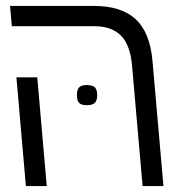

<svg xmlns="http://www.w3.org/2000/svg" viewBox="-20 -629 640 649"><path d="M298.5 -540.5H20L14 -609H297Q390 -609 438.5 -564.2Q487 -519.5 495.5 -422.5L532.5 0H462L426.5 -405.5Q420.5 -477.5 388.5 -509Q356.5 -540.5 298.5 -540.5ZM35.5 -367.5H106L138 0H67.5ZM240 -307.5Q240 -326 247.5 -333.8Q255 -341.5 273.5 -341.5Q292.5 -341.5 300.5 -333.8Q308.5 -326 308.5 -307.5Q308.5 -289 300.5 -281.2Q292.5 -273.5 273.5 -273.5Q255 -273.5 247.5 -281.2Q240 -289 240 -307.5Z"/></svg>

Font: JuliaMono Light
Style: Italic
Weight: 300
Italic angle: -9°
Monospace: yes
Designer: cormullion
Foundry: corm
Version: Version 0.054; ttfautohint (v1.8.4)